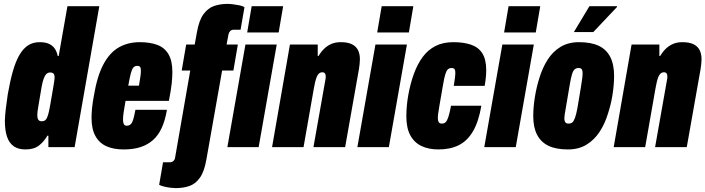

<svg xmlns="http://www.w3.org/2000/svg" viewBox="-20 -757 3630 988"><path d="M111 12Q74 12 50.5 -4.5Q27 -21 16 -54Q5 -87 5 -136Q6 -165 10 -198.5Q14 -232 20 -272Q32 -341 46.5 -391.5Q61 -442 80.5 -475Q100 -508 125 -524Q150 -540 184 -540Q215 -540 234 -530.5Q253 -521 263 -505Q273 -489 277 -469H282L327 -725H491L364 0H229V-59H224Q207 -29 181 -8.5Q155 12 111 12ZM194 -133Q208 -133 215 -140.5Q222 -148 227 -164.5Q232 -181 237 -209Q248 -269 252.5 -298.5Q257 -328 259 -339Q261 -350 261 -356Q261 -367 259 -372.5Q257 -378 252 -381Q247 -384 238 -384Q227 -384 219 -376.5Q211 -369 205 -353Q199 -337 194 -309Q184 -249 179 -220.5Q174 -192 173 -182Q172 -172 172 -166Q172 -148 177.5 -140.5Q183 -133 194 -133Z M617 12Q564 12 527.5 -4.5Q491 -21 471 -57Q451 -93 451 -151Q451 -175 454 -203.5Q457 -232 463 -264Q480 -366 512.5 -426.5Q545 -487 592 -513.5Q639 -540 699 -540Q752 -540 789.5 -526Q827 -512 847 -478Q867 -444 867 -386Q867 -361 863.5 -327.5Q860 -294 849 -238H626Q620 -204 616.5 -181Q613 -158 613 -142Q613 -132 615 -124.5Q617 -117 621 -113.5Q625 -110 632 -110Q642 -110 649 -114.5Q656 -119 660.5 -129Q665 -139 669 -154.5Q673 -170 677 -192H839Q830 -138 812.5 -99.5Q795 -61 767.5 -36.5Q740 -12 703 0Q666 12 617 12ZM640 -316H695Q700 -344 702.5 -362.5Q705 -381 705 -393Q705 -403 703 -408.5Q701 -414 697 -416Q693 -418 686 -418Q673 -418 665.5 -408.5Q658 -399 652.5 -377Q647 -355 640 -316Z M884 211Q874 211 857 209Q840 207 824 203Q808 199 799 194L819 78H854Q865 78 872.5 71Q880 64 881 54L959 -394H915L938 -528H982L993 -589Q1004 -653 1027.5 -684.5Q1051 -716 1082.5 -726.5Q1114 -737 1151 -737Q1162 -737 1179 -735Q1196 -733 1212.5 -729.5Q1229 -726 1238 -720L1218 -604H1182Q1171 -604 1164.5 -597Q1158 -590 1156 -581L1146 -528H1204L1181 -394H1123L1042 64Q1031 127 1008 158.5Q985 190 953.5 200.5Q922 211 884 211ZM1252 -590 1275 -725H1437L1414 -590ZM1150 0 1243 -528H1404L1311 0Z M1380 0 1472 -528H1615V-469H1619Q1633 -492 1649.5 -507.5Q1666 -523 1686.5 -531.5Q1707 -540 1733 -540Q1769 -540 1790.5 -529.5Q1812 -519 1822 -499.5Q1832 -480 1832 -452Q1832 -440 1830.5 -427.5Q1829 -415 1827 -401L1756 0H1593L1655 -350Q1656 -354 1656 -357Q1656 -360 1656 -363Q1656 -370 1654.5 -374.5Q1653 -379 1649.5 -382Q1646 -385 1639 -385Q1628 -385 1621 -378.5Q1614 -372 1609.5 -360.5Q1605 -349 1601.5 -334Q1598 -319 1595 -302L1542 0Z M1921 -590 1944 -725H2107L2084 -590ZM1819 0 1912 -528H2074L1981 0Z M2236 12Q2185 12 2148 -6Q2111 -24 2091 -61.5Q2071 -99 2071 -158Q2071 -185 2073.5 -212.5Q2076 -240 2081 -268Q2092 -329 2110.5 -379Q2129 -429 2156 -465Q2183 -501 2221.5 -520.5Q2260 -540 2313 -540Q2366 -540 2404 -527Q2442 -514 2462 -482.5Q2482 -451 2482 -396Q2482 -378 2480 -358Q2478 -338 2474 -315H2315Q2319 -340 2321 -356Q2323 -372 2323 -382Q2323 -392 2321 -397.5Q2319 -403 2314.5 -405Q2310 -407 2303 -407Q2292 -407 2284.5 -400Q2277 -393 2271.5 -375Q2266 -357 2260 -322Q2248 -252 2242 -218Q2236 -184 2234.5 -171Q2233 -158 2233 -152Q2233 -140 2235.5 -133Q2238 -126 2242.5 -123.5Q2247 -121 2254 -121Q2266 -121 2273.5 -128.5Q2281 -136 2287.5 -156Q2294 -176 2301 -213H2457Q2443 -131 2414 -81.5Q2385 -32 2341 -10Q2297 12 2236 12Z M2574 -590 2597 -725H2760L2737 -590ZM2472 0 2565 -528H2727L2634 0Z M2902 12Q2842 12 2803 -6.5Q2764 -25 2744 -63Q2724 -101 2724 -160Q2724 -204 2732 -255Q2740 -306 2755 -354Q2771 -407 2797.5 -449Q2824 -491 2864 -515.5Q2904 -540 2960 -540Q3021 -540 3060.5 -521.5Q3100 -503 3120 -464.5Q3140 -426 3140 -366Q3140 -321 3132 -270Q3124 -219 3108 -171Q3092 -119 3065 -78Q3038 -37 2998 -12.5Q2958 12 2902 12ZM2906 -121Q2918 -121 2925.5 -127.5Q2933 -134 2939.5 -152.5Q2946 -171 2952 -205Q2964 -276 2969.5 -310Q2975 -344 2976.5 -357.5Q2978 -371 2978 -377Q2978 -389 2976 -395.5Q2974 -402 2969.5 -404.5Q2965 -407 2957 -407Q2945 -407 2937 -400Q2929 -393 2923.5 -375Q2918 -357 2912 -322Q2900 -250 2894 -216Q2888 -182 2886 -169Q2884 -156 2884 -149Q2884 -139 2886.5 -132.5Q2889 -126 2893.5 -123.5Q2898 -121 2906 -121ZM2933 -592 3013 -725H3155V-721L3033 -592Z M3138 0 3230 -528H3373V-469H3377Q3391 -492 3407.5 -507.5Q3424 -523 3444.5 -531.5Q3465 -540 3491 -540Q3527 -540 3548.5 -529.5Q3570 -519 3580 -499.5Q3590 -480 3590 -452Q3590 -440 3588.5 -427.5Q3587 -415 3585 -401L3514 0H3351L3413 -350Q3414 -354 3414 -357Q3414 -360 3414 -363Q3414 -370 3412.5 -374.5Q3411 -379 3407.5 -382Q3404 -385 3397 -385Q3386 -385 3379 -378.5Q3372 -372 3367.5 -360.5Q3363 -349 3359.5 -334Q3356 -319 3353 -302L3300 0Z"/></svg>

Font: Archivo ExtraCondensed Black
Style: Italic
Weight: 900
Width: 2
Italic angle: -10°
Designer: Hector Gatti
Foundry: Omnibus-Type
Version: Version 2.001